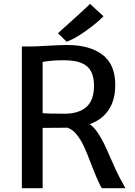

<svg xmlns="http://www.w3.org/2000/svg" viewBox="-20 -987 707 1007"><path d="M637.7 0H514.2Q506.8 -10.7 498 -30.8L487.3 -54.7Q478 -74.2 458.5 -125.5Q438 -180.2 421.6 -216.1Q405.3 -252 383.1 -280.3Q360.8 -308.6 333 -317.4Q304.2 -316.4 203.6 -316.4V0H94.7V-743.2H142.1Q168.5 -743.2 218.8 -746.6Q296.9 -751 331.5 -751Q450.7 -751 517.6 -700Q584.5 -648.9 584.5 -542Q584.5 -461.9 549.6 -410.2Q514.6 -358.4 450.2 -335.9Q472.2 -320.8 491.2 -293Q510.3 -265.1 525.6 -233.6Q541 -202.1 562.5 -151.9Q592.8 -83 607.9 -54.7Q624 -24.4 637.7 0ZM318.4 -390.6Q393.1 -390.6 433.1 -426Q473.1 -461.4 473.1 -536.6Q473.1 -583.5 457.3 -613Q441.4 -642.6 407 -656.7Q372.6 -670.9 315.4 -670.9Q247.1 -670.9 203.6 -662.1V-393.6Q229.5 -390.6 318.4 -390.6ZM451.7 -966.8 522.9 -901.9Q486.8 -864.7 428.2 -823.5Q369.6 -782.2 329.6 -768.1L284.2 -813Q311.5 -837.4 380.9 -900.1Q450.2 -962.9 451.7 -966.8Z"/></svg>

Font: Merriweather Sans
Style: Regular
Weight: 400
Designer: Eben Sorkin
Foundry: Eben Sorkin
Version: Version 1.006; ttfautohint (v1.4.1) -l 6 -r 50 -G 0 -x 11 -H